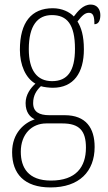

<svg xmlns="http://www.w3.org/2000/svg" viewBox="-20 -579 474 840"><path d="M201 241C327 241 394 171 394 64C394 -19 356 -75 263 -75H196C152 -75 125 -89 125 -128C125 -163 141 -185 159 -202C170 -198 196 -195 211 -195C302 -195 347 -260 347 -363C347 -424 335 -459 319 -485C339 -511 352 -523 369 -523C388 -523 393 -507 393 -473C411 -473 419 -489 419 -513C419 -538 405 -559 377 -559C343 -559 320 -529 303 -507C284 -527 251 -543 211 -543C118 -543 67 -482 67 -361C67 -295 92 -237 135 -213C114 -194 92 -165 92 -128C92 -88 111 -67 132 -57C87 -42 33 2 33 87C33 181 86 241 201 241ZM208 -224C142 -224 106 -271 106 -364C106 -468 145 -513 207 -513C273 -513 308 -473 308 -365C308 -268 275 -224 208 -224ZM203 211C103 211 71 154 71 85C71 7 120 -39 182 -39H253C328 -39 356 -6 356 67C356 152 312 211 203 211Z"/></svg>

Font: Noto Serif Georgian Condensed ExtraLight
Style: Regular
Weight: 200
Width: 3
Designer: Monotype Design Team, Akaki Razmadze
Foundry: Google LLC
Version: Version 2.003